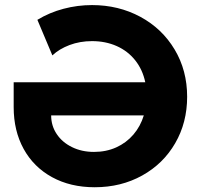

<svg xmlns="http://www.w3.org/2000/svg" viewBox="-20 -748 797 775"><path d="M35.2 -315.4V-416H566.4Q555.7 -466.8 525.9 -504.4Q496.1 -542 451.2 -562Q406.2 -582 351.6 -582Q302.7 -582 260.7 -566.2Q218.8 -550.3 191.4 -524.4L130.9 -668Q180.2 -697.8 236.6 -712.6Q293 -727.5 351.6 -727.5Q458.5 -727.5 546.4 -680.2Q634.3 -632.8 684.8 -548.3Q735.4 -463.9 735.4 -357.4Q735.4 -253.4 687.3 -170.2Q639.2 -86.9 554 -39.6Q468.8 7.8 362.3 7.8Q264.2 7.8 189.9 -33Q115.7 -73.7 75.4 -147Q35.2 -220.2 35.2 -315.4ZM359.4 -134.8Q408.7 -134.8 449.2 -153.1Q489.7 -171.4 518.3 -204.6Q546.9 -237.8 560.5 -282.2H186.5Q186.5 -240.2 209 -206.8Q231.4 -173.3 270.8 -154.1Q310.1 -134.8 359.4 -134.8Z"/></svg>

Font: Reddit Sans Strawberry ExBold
Style: Regular
Weight: 800
Designer: Stephen Hutchings
Foundry: Reddit
Version: Version 1.013